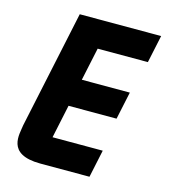

<svg xmlns="http://www.w3.org/2000/svg" viewBox="-118 -917 914 1007"><g transform="rotate(15 339.5 -413.0)"><path d="M460.4 -7.5 492.2 -157.5H219.6L258 -338.5H518.7L550.6 -488.5H289.9L328 -667.5H600.6L632.5 -817.5H190.5L54.7 -178.4C49.4 -130 5.3 -8.2 192.8 -7.5Z"/></g></svg>

Font: Hussar Nova
Style: RgIta
Weight: 700
Foundry: Cannot Into Space Fonts
Version: Version 0.99